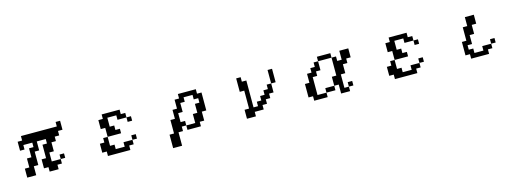

<svg xmlns="http://www.w3.org/2000/svg" viewBox="-2 -1527 7005 2585"><g transform="rotate(-15 3500.0 -234.0)"><path d="M187.5 15.6V-109.4H250V-234.4H312.5V-359.4H375V-421.9H250V-359.4H187.5V-484.4H250V-546.9H750V-609.4H812.5V-484.4H750V-421.9H687.5V-359.4H625V-234.4H562.5V-109.4H687.5V-46.9H625V15.6H500V-46.9H437.5V-171.9H500V-359.4H562.5V-421.9H437.5V-296.9H375V-109.4H312.5V15.6ZM687.5 -109.4V-171.9H750V-109.4Z M1312.5 -359.4V-484.4H1375V-546.9H1625V-484.4H1687.5V-421.9H1750V-359.4H1687.5V-421.9H1562.5V-484.4H1437.5V-359.4H1500V-296.9H1562.5V-234.4H1375V-359.4ZM1250 -46.9V-171.9H1312.5V-234.4H1375V-109.4H1437.5V-46.9H1562.5V-109.4H1687.5V-171.9H1750V-109.4H1687.5V-46.9H1625V15.6H1312.5V-46.9Z M2375 -171.9H2437.5V-109.4H2562.5V-234.4H2625V-359.4H2687.5V-421.9H2625V-484.4H2500V-421.9H2437.5V-296.9H2375ZM2187.5 -46.9H2250V-234.4H2312.5V-359.4H2375V-484.4H2437.5V-546.9H2687.5V-484.4H2750V-234.4H2687.5V-109.4H2625V-46.9H2437.5V-109.4H2375V-46.9H2312.5V140.6H2187.5Z M3250 15.6V-109.4H3312.5V-359.4H3250V-546.9H3312.5V-484.4H3375V-109.4H3437.5V-171.9H3500V-234.4H3562.5V-296.9H3625V-359.4H3687.5V-546.9H3750V-359.4H3687.5V-234.4H3625V-171.9H3562.5V-109.4H3500V-46.9H3375V15.6Z M4125 -46.9V-234.4H4187.5V-359.4H4250V-421.9H4312.5V-484.4H4375V-546.9H4562.5V-484.4H4625V-421.9H4687.5V-546.9H4812.5V-421.9H4750V-359.4H4687.5V-234.4H4625V-46.9H4687.5V15.6H4562.5V-109.4H4500V-234.4H4562.5V-484.4H4375V-359.4H4312.5V-296.9H4250V-46.9H4375V-109.4H4500V-46.9H4375V15.6H4187.5V-46.9ZM4687.5 -46.9V-109.4H4750V-46.9Z M5312.5 -359.4V-484.4H5375V-546.9H5625V-484.4H5687.5V-421.9H5750V-359.4H5687.5V-421.9H5562.5V-484.4H5437.5V-359.4H5500V-296.9H5562.5V-234.4H5375V-359.4ZM5250 -46.9V-171.9H5312.5V-234.4H5375V-109.4H5437.5V-46.9H5562.5V-109.4H5687.5V-171.9H5750V-109.4H5687.5V-46.9H5625V15.6H5312.5V-46.9Z M6312.5 -46.9V-234.4H6375V-421.9H6437.5V-546.9H6562.5V-421.9H6500V-296.9H6437.5V-171.9H6375V-109.4H6437.5V-46.9H6562.5V-109.4H6687.5V-171.9H6750V-109.4H6687.5V-46.9H6625V15.6H6375V-46.9Z"/></g></svg>

Font: KH Dot Dougenzaka 16
Style: Regular
Weight: 400
Designer: Original version for X68000 by Keitarou Hiraki (http://hp.vector.co.jp/authors/VA000874/) / TrueType conversion by Homem
Version: Version 1.00.20150527